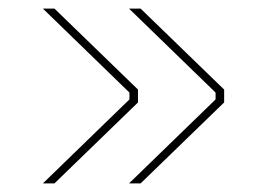

<svg xmlns="http://www.w3.org/2000/svg" viewBox="-20 -498 613 448"><path d="M281 -70H308L503 -259V-289L308 -478H281L483 -282V-266ZM80 -70H107L302 -259V-289L107 -478H80L282 -282V-266Z"/></svg>

Font: Fixel Text Thin
Style: Regular
Weight: 100
Width: 4
Designer: AlfaBravo + MacPaw
Foundry: Kyrylo Tkachov, Marchela Mozhyna, Serhii Makarenko, Maria Weinstein, Zakhar Kryvoshyya
Version: Version 1.211